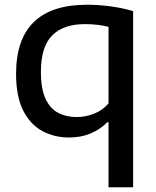

<svg xmlns="http://www.w3.org/2000/svg" viewBox="-20 -572 660 812"><path d="M439 220V-55H433.5Q405 -25.5 364.2 -8Q323.5 9.5 271.5 9.5Q210 9.5 159.2 -17.8Q108.5 -45 78.2 -104.2Q48 -163.5 48 -259.5Q48 -552 348.5 -552Q397.5 -552 448.8 -545Q500 -538 543 -525V220ZM304.5 -77Q341 -77 376.8 -90.8Q412.5 -104.5 439 -134.5V-458.5Q419.5 -463.5 393.8 -466.8Q368 -470 339 -470Q248 -470 200.5 -422Q153 -374 153 -268Q153 -195.5 172.8 -153.8Q192.5 -112 226.5 -94.5Q260.5 -77 304.5 -77Z"/></svg>

Font: Encode Sans Semi Expanded Medium
Style: Regular
Weight: 500
Width: 6
Designer: Multiple Designers
Foundry: Impallari Type
Version: Version 3.000; ttfautohint (v1.8.3) -l 8 -r 50 -G 200 -x 14 